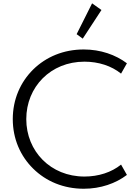

<svg xmlns="http://www.w3.org/2000/svg" viewBox="-20 -1144 844 1180"><path d="M603.5 -1082.5 546 -1123.5 451 -934 488.5 -906.5ZM494.5 16C599 16 691.5 -17 760 -69L724 -132.5C665.5 -85 585.5 -59 499 -59C291 -59 141.5 -214.5 141.5 -412C141.5 -609.5 291 -765 499 -765C585.5 -765 665.5 -739 724 -691.5L760 -755C690.5 -807.5 598 -840 494.5 -840C370.5 -840 263 -794.5 184 -717C105 -639 58.5 -532.5 58.5 -412C58.5 -291.5 105 -185 184 -107.5C263 -29.5 371 16 494.5 16Z"/></svg>

Font: Spartan
Style: Regular
Weight: 400
Designer: Matt Bailey, Mirko Velimirovic
Foundry: Matt Bailey
Version: Version 1.003